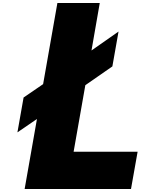

<svg xmlns="http://www.w3.org/2000/svg" viewBox="-20 -1258 936 1278"><path d="M96 -377 226 -466 144 0H852L896 -248H470L548 -691L728 -816L769 -1048L589 -922L644 -1238H362L267 -698L137 -609Z"/></svg>

Font: Hussar Dziwak
Style: Kur
Weight: 400
Version: Version 1.022